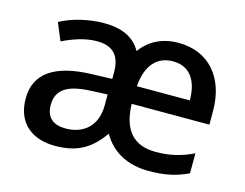

<svg xmlns="http://www.w3.org/2000/svg" viewBox="-82 -677 1041 816"><g transform="rotate(15 438.5 -269.5)"><path d="M612 -549C539 -549 484 -520 447 -469C416 -524 362 -548 283 -548C214 -548 142 -529 92 -502L124 -425C169 -447 223 -466 274 -466C336 -466 378 -439 378 -358V-328L288 -325C126 -320 44 -263 44 -153C44 -41 119 10 215 10C321 10 374 -30 424 -99C466 -26 537 10 628 10C700 10 748 -1 801 -26V-114C748 -88 698 -76 635 -76C539 -76 488 -132 485 -247H827V-307C827 -454 744 -549 612 -549ZM609 -467C685 -467 720 -409 720 -325H487C494 -418 538 -467 609 -467ZM308 -256 376 -259V-212C376 -118 317 -73 240 -73C188 -73 154 -97 154 -153C154 -216 192 -252 308 -256Z"/></g></svg>

Font: Noto Sans Canadian Aboriginal Medium
Style: Regular
Weight: 500
Designer: Monotype Design Team, Typotheque's Kevin King
Foundry: Monotype Imaging Inc.
Version: Version 2.004